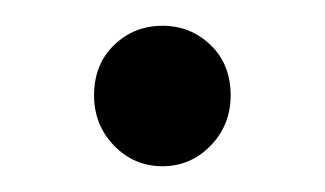

<svg xmlns="http://www.w3.org/2000/svg" viewBox="-20 -124 252 149"><path d="M53 -50Q53 -74 68.5 -89Q84 -104 106 -104Q128 -104 143.5 -89Q159 -74 159 -50Q159 -27 143.5 -11Q128 5 106 5Q84 5 68.5 -11Q53 -27 53 -50Z"/></svg>

Font: Modern
Style: Small
Weight: 400
Designer: Julieta Ulanovsky
Foundry: Julieta Ulanovsky
Version: Version 8.000